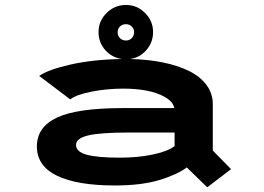

<svg xmlns="http://www.w3.org/2000/svg" viewBox="-20 -756 1090 794"><path d="M837 18.5 752.5 -63.5Q712 -33.5 638 -11.2Q564 11 455 11Q299.5 11 216 -29.2Q132.5 -69.5 132.5 -150.5Q132.5 -231 216.2 -270Q300 -309 487 -309H701Q695.5 -335.5 663 -354.2Q630.5 -373 586.2 -381.2Q542 -389.5 491 -389.5Q423 -389.5 359.5 -377.2Q296 -365 270.5 -345L142 -442Q180 -468.5 272.2 -489.2Q364.5 -510 484 -512Q442.5 -518 415 -549.2Q387.5 -580.5 387.5 -623.5Q387.5 -669.5 421 -702.5Q454.5 -735.5 501 -735.5Q546.5 -735.5 579.8 -702.5Q613 -669.5 613 -623.5Q613 -580.5 585.5 -549Q558 -517.5 517.5 -512Q590.5 -510.5 652.5 -498Q714.5 -485.5 761 -462.8Q807.5 -440 833.8 -404.8Q860 -369.5 860 -325.5V-133.5L935.5 -56.5ZM501 -588.5Q515 -588.5 524.8 -598.2Q534.5 -608 534.5 -623.5Q534.5 -637 524.5 -646.5Q514.5 -656 501 -656Q486 -656 476.2 -646.5Q466.5 -637 466.5 -623.5Q466.5 -608 476.2 -598.2Q486 -588.5 501 -588.5ZM475.5 -104Q548.5 -104 609.8 -116.5Q671 -129 702 -151.5V-208H514.5Q395 -208 344.8 -196Q294.5 -184 294.5 -157Q294.5 -128 339.2 -116Q384 -104 475.5 -104Z"/></svg>

Font: League Mono Extended SemiBold
Style: Regular
Weight: 600
Width: 9
Designer: Tyler Finck
Foundry: The League of Moveable Type / Tyler Finck
Version: Version 2.210